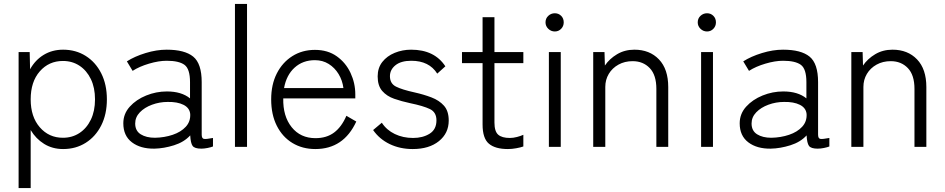

<svg xmlns="http://www.w3.org/2000/svg" viewBox="-20 -742 4775 970"><path d="M74 208V-479H130L132 -392Q158 -439 201 -465Q244 -491 299 -491Q363 -491 413 -459.5Q463 -428 491.5 -371.5Q520 -315 520 -240Q520 -165 491.5 -108.5Q463 -52 413 -20.5Q363 11 299 11Q245 11 203 -15Q161 -41 135 -85V208ZM298 -46Q345 -46 381.5 -70Q418 -94 439 -137.5Q460 -181 460 -240Q460 -299 439 -342.5Q418 -386 381.5 -410Q345 -434 298 -434Q227 -434 181 -381.5Q135 -329 135 -240Q135 -152 181 -99Q227 -46 298 -46Z M760 9Q690 10 646.5 -23Q603 -56 603 -119Q603 -167 635.5 -203Q668 -239 718.5 -259.5Q769 -280 823 -280Q897 -280 940 -245V-327Q940 -394 912 -414.5Q884 -435 822 -435Q782 -435 733 -420.5Q684 -406 650 -384L621 -432Q660 -457 715.5 -474Q771 -491 822 -491Q913 -491 956 -456Q999 -421 999 -327V-62Q999 -43 1009.5 -40.5Q1020 -38 1056 -45V-2Q1046 2 1029 5.5Q1012 9 997 9Q963 9 953 -5Q943 -19 941 -58Q910 -24 859 -8Q808 8 760 9ZM763 -46Q811 -47 852.5 -61Q894 -75 918.5 -101.5Q943 -128 941 -166Q938 -197 907 -212.5Q876 -228 827 -227Q786 -227 748 -213Q710 -199 686.5 -174.5Q663 -150 663 -118Q663 -81 691 -63.5Q719 -46 763 -46Z M1167 0V-722H1228V0Z M1573 11Q1508 11 1457.5 -19.5Q1407 -50 1378.5 -106.5Q1350 -163 1350 -240Q1350 -315 1378.5 -371Q1407 -427 1457 -458.5Q1507 -490 1571 -490Q1636 -490 1681.5 -457.5Q1727 -425 1751 -373.5Q1775 -322 1775 -265V-245H1411Q1409 -155 1453.5 -99.5Q1498 -44 1574 -44Q1630 -44 1668 -72.5Q1706 -101 1730 -157L1780 -128Q1716 11 1573 11ZM1415 -297H1715Q1710 -336 1690.5 -368Q1671 -400 1640.5 -419Q1610 -438 1571 -438Q1510 -438 1468.5 -400.5Q1427 -363 1415 -297Z M2065 11Q2001 11 1949 -14Q1897 -39 1865 -85L1909 -122Q1933 -85 1974.5 -65Q2016 -45 2067 -45Q2116 -45 2150.5 -66.5Q2185 -88 2185 -134Q2185 -175 2152 -191Q2119 -207 2051 -221Q2009 -230 1971.5 -243Q1934 -256 1911 -282.5Q1888 -309 1888 -356Q1888 -399 1911.5 -429Q1935 -459 1974 -475Q2013 -491 2057 -491Q2175 -491 2230 -407L2189 -370Q2148 -435 2058 -435Q2006 -435 1978 -412.5Q1950 -390 1950 -357Q1950 -320 1980.5 -304.5Q2011 -289 2075 -275Q2120 -265 2159.5 -250Q2199 -235 2223 -208Q2247 -181 2247 -133Q2247 -69 2197.5 -29Q2148 11 2065 11Z M2546 11Q2482 11 2450 -16Q2418 -43 2418 -113V-423H2314V-479H2418V-655H2478V-479H2624V-423H2478V-123Q2478 -78 2497 -61.5Q2516 -45 2556 -45Q2573 -45 2592 -50Q2611 -55 2624 -61V-2Q2610 3 2588 7Q2566 11 2546 11Z M2753 0V-479H2813V0ZM2783 -583Q2764 -583 2750 -596.5Q2736 -610 2736 -629Q2736 -649 2750 -662Q2764 -675 2783 -675Q2802 -675 2815 -662Q2828 -649 2828 -629Q2828 -610 2815 -596.5Q2802 -583 2783 -583Z M2977 0V-479H3034L3036 -411Q3059 -445 3097.5 -468Q3136 -491 3185 -491Q3262 -491 3309 -442Q3356 -393 3356 -302V0H3296V-293Q3296 -363 3262.5 -398Q3229 -433 3176 -433Q3136 -433 3104.5 -415.5Q3073 -398 3055.5 -368.5Q3038 -339 3038 -303V0Z M3522 0V-479H3582V0ZM3552 -583Q3533 -583 3519 -596.5Q3505 -610 3505 -629Q3505 -649 3519 -662Q3533 -675 3552 -675Q3571 -675 3584 -662Q3597 -649 3597 -629Q3597 -610 3584 -596.5Q3571 -583 3552 -583Z M3874 9Q3804 10 3760.5 -23Q3717 -56 3717 -119Q3717 -167 3749.5 -203Q3782 -239 3832.5 -259.5Q3883 -280 3937 -280Q4011 -280 4054 -245V-327Q4054 -394 4026 -414.5Q3998 -435 3936 -435Q3896 -435 3847 -420.5Q3798 -406 3764 -384L3735 -432Q3774 -457 3829.5 -474Q3885 -491 3936 -491Q4027 -491 4070 -456Q4113 -421 4113 -327V-62Q4113 -43 4123.5 -40.5Q4134 -38 4170 -45V-2Q4160 2 4143 5.5Q4126 9 4111 9Q4077 9 4067 -5Q4057 -19 4055 -58Q4024 -24 3973 -8Q3922 8 3874 9ZM3877 -46Q3925 -47 3966.5 -61Q4008 -75 4032.5 -101.5Q4057 -128 4055 -166Q4052 -197 4021 -212.5Q3990 -228 3941 -227Q3900 -227 3862 -213Q3824 -199 3800.5 -174.5Q3777 -150 3777 -118Q3777 -81 3805 -63.5Q3833 -46 3877 -46Z M4281 0V-479H4338L4340 -411Q4363 -445 4401.5 -468Q4440 -491 4489 -491Q4566 -491 4613 -442Q4660 -393 4660 -302V0H4600V-293Q4600 -363 4566.5 -398Q4533 -433 4480 -433Q4440 -433 4408.5 -415.5Q4377 -398 4359.5 -368.5Q4342 -339 4342 -303V0Z"/></svg>

Font: Zen Kaku Gothic New
Style: Regular
Weight: 400
Designer: Yoshimichi Ohira
Foundry: Positype
Version: Version 1.001